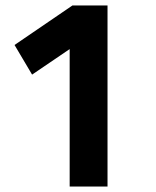

<svg xmlns="http://www.w3.org/2000/svg" viewBox="-20 -680 570 700"><path d="M33 -516 97 -408 234 -501V0H372V-660H244Z"/></svg>

Font: TitilliumMaps29L
Style: 999 wt
Weight: 900
Designer: Campivisivi
Foundry: Accademia di Belle Arti di Urbino and students of MA course of Visual design